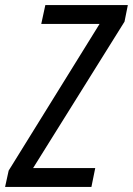

<svg xmlns="http://www.w3.org/2000/svg" viewBox="-52 -734 522 754"><path d="M-32 0H307L322 -74H78L437 -649L450 -714H126L110 -640H339L-18 -64Z"/></svg>

Font: Noto Sans Condensed
Style: Italic
Weight: 400
Width: 3
Italic angle: -12°
Designer: Monotype Design Team
Foundry: Monotype Imaging Inc.
Version: Version 2.013